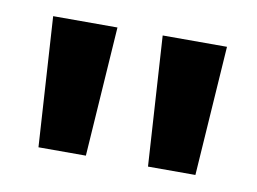

<svg xmlns="http://www.w3.org/2000/svg" viewBox="-41 -741 464 347"><g transform="rotate(10 191.0 -567.0)"><path d="M32 -686H150L134 -448H47ZM233 -686H351L335 -448H248Z"/></g></svg>

Font: Karla ExtraLight
Style: Bold
Weight: 700
Version: Version 2.001